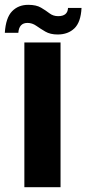

<svg xmlns="http://www.w3.org/2000/svg" viewBox="-60 -776 358 796"><path d="M41 0V-600H191V0ZM222 -743H278Q275 -684 248.5 -658.5Q222 -633 179 -633Q148.5 -633 128 -645Q107.5 -657 90.5 -669Q73.5 -681 54 -681Q19 -681 16 -640H-40Q-36 -702.5 -10 -729.2Q16 -756 57 -756Q90.5 -756 110.2 -744.2Q130 -732.5 145.2 -720.8Q160.5 -709 181 -709Q220.5 -709 222 -743Z"/></svg>

Font: Big Shoulders Stencil Display Black
Style: Regular
Weight: 900
Designer: Patric King
Foundry: XO Type Co
Version: Version 1.000